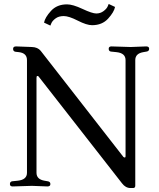

<svg xmlns="http://www.w3.org/2000/svg" viewBox="-20 -937 802 968"><path d="M30 0ZM613 -149V-634Q613 -669 568 -674L539 -677Q528 -679 528 -691Q528 -703 542 -703L639 -700L717 -703Q732 -703 732 -691Q732 -679 719 -677L702 -674Q662 -667 662 -634V-1Q662 11 651 11H638Q613 11 595 -13L174 -552Q172 -554 168 -554Q164 -554 164 -544V-66Q164 -33 204 -26L221 -23Q234 -21 234 -9Q234 3 219 3L141 0L44 3Q30 3 30 -9Q30 -21 41 -23L70 -26Q116 -31 116 -66V-634Q116 -669 76 -674L58 -676Q46 -678 46 -690.5Q46 -703 61 -703L141 -700Q170 -699 185 -681L602 -146Q605 -143 609 -143Q613 -143 613 -149ZM444 -810Q417 -810 372 -833Q327 -856 301.5 -856Q276 -856 260 -844Q244 -832 239 -820L234 -808L202 -823Q207 -849 237 -882Q267 -915 318 -915Q347 -915 396 -892Q445 -869 465.5 -869Q486 -869 502 -881Q518 -893 523 -905L528 -917L560 -902Q555 -876 525 -843Q495 -810 444 -810Z"/></svg>

Font: Lustria
Style: Regular
Weight: 400
Designer: Matthew Desmond
Foundry: Matthew Desmond
Version: Version 001.001; ttfautohint (v1.6)